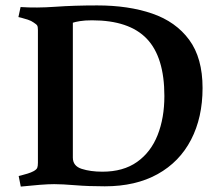

<svg xmlns="http://www.w3.org/2000/svg" viewBox="-20 -680 808 709"><path d="M358 -46Q435.2 -46 486.1 -82Q537 -118 562 -181.2Q587 -244.3 587 -325.3Q587 -469 522 -537Q457 -605 320 -605Q293 -605 275 -602Q257 -599 249 -596.1V-98Q249 -67 281.5 -56.5Q314 -46 358 -46ZM367 8Q306 8 258 4Q210 0 180 0Q159.3 0 126.7 2.5Q94 5 56.7 9L49 -30Q49 -30 59 -32.5Q69 -35 82 -39Q95 -43 104 -47.9Q115 -54 117.5 -60.2Q120 -66.5 120 -79V-569Q120 -581 117.5 -585.5Q115 -590 104 -597Q96 -603 82.5 -607.5Q69 -612 58.5 -614.5Q48 -617 48 -617L56 -654Q114.3 -650 184 -655Q253.7 -660 339 -660Q454.5 -660 541.8 -630Q629.2 -600 678.6 -533Q728 -466 728 -355Q728 -246 685.5 -164Q643 -82 562 -37Q481 8 367 8Z"/></svg>

Font: Buenard
Style: Regular
Weight: 400
Version: Version 2.000